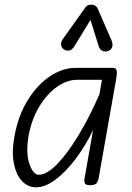

<svg xmlns="http://www.w3.org/2000/svg" viewBox="-20 -790 563 819"><path d="M133.5 9Q99.5 9 74.2 -17.2Q49 -43.5 39.2 -92.2Q29.5 -141 41.5 -208Q58 -298.5 99 -364Q140 -429.5 193.8 -465Q247.5 -500.5 302 -500.5H462.5Q475 -500.5 477.5 -489.2Q480 -478 476.5 -458.5L400.5 -28Q399.5 -23 393.8 -11.5Q388 0 364 0Q345 0 341.8 -9Q338.5 -18 340 -25.5L377 -235Q343.5 -166 301.5 -110.8Q259.5 -55.5 216 -23.2Q172.5 9 133.5 9ZM145.5 -44.5Q179.5 -44.5 223.8 -90Q268 -135.5 315 -213.2Q362 -291 404 -387.5L415 -449.5H307Q266 -449.5 223.8 -420Q181.5 -390.5 148.5 -337Q115.5 -283.5 102 -211Q89.5 -136.5 105.5 -90.5Q121.5 -44.5 145.5 -44.5ZM441.5 -572.5Q427.5 -567.5 416.2 -573.5Q405 -579.5 401 -593L366 -705L298.5 -594.5Q286.5 -575 272.8 -574.2Q259 -573.5 250.5 -580.5Q240 -590 240.5 -601.8Q241 -613.5 248.5 -624L341.5 -754.5Q350 -767 358.2 -768.5Q366.5 -770 374 -770Q378.5 -770 386 -765.5Q393.5 -761 397 -752.5L453.5 -623Q463.5 -601 458.2 -588.5Q453 -576 441.5 -572.5Z"/></svg>

Font: Edu AU VIC WA NT Hand
Style: Regular
Weight: 400
Designer: Tina and Corey Anderson, Eben Sorkin, Mirko Velimirovic
Foundry: Google for Education
Version: Version 1.001